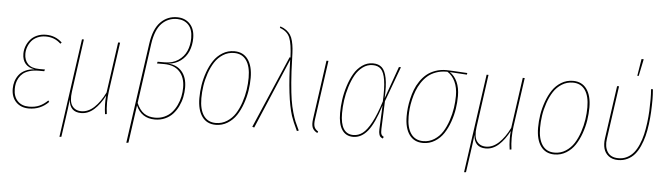

<svg xmlns="http://www.w3.org/2000/svg" viewBox="-53 -959 4788 1377"><g transform="rotate(5 2341.0 -270.5)"><path d="M169.4 9.3Q112.3 9.3 77.4 -26.1Q42.5 -61.5 42.5 -122.1Q42.5 -150.4 50.5 -175.8Q58.6 -201.2 75.2 -222.9Q91.8 -244.6 120.6 -258.3Q149.4 -272 187.5 -273.9Q144 -279.8 120.4 -306.6Q96.7 -333.5 96.7 -378.9Q96.7 -406.2 106.4 -432.4Q116.2 -458.5 134.3 -480.2Q152.3 -502 181.6 -515.1Q210.9 -528.3 247.1 -528.3Q314.9 -528.3 363.3 -482.4L354.5 -473.1Q310.5 -515.6 246.6 -515.6Q213.4 -515.6 186.8 -503.7Q160.2 -491.7 144 -471.9Q127.9 -452.1 119.4 -428.2Q110.8 -404.3 110.8 -379.4Q110.8 -334 137.7 -306.6Q164.6 -279.3 219.2 -279.3H260.7L256.8 -266.6H215.8Q179.2 -266.6 150.6 -257.8Q122.1 -249 104.7 -234.9Q87.4 -220.7 76.4 -201.2Q65.4 -181.6 61.3 -162.4Q57.1 -143.1 57.1 -121.6Q57.1 -66.9 87.2 -35.4Q117.2 -3.9 169.4 -3.9Q212.9 -3.9 244.4 -18.1Q275.9 -32.2 304.2 -60.1L311.5 -50.3Q253.4 9.3 169.4 9.3Z M731 -165.5Q719.2 -82.5 730.5 0.5L717.8 2.4Q707.5 -67.4 714.4 -131.3Q681.2 -66.9 638.7 -28.8Q596.2 9.3 545.4 9.3Q463.4 9.3 457 -80.1Q449.7 -14.2 438.5 61.5L419.9 191.4L406.2 192.4L506.3 -518.1H520L467.3 -138.2Q457.5 -67.9 480 -35.9Q502.4 -3.9 546.4 -3.9Q595.2 -3.9 638.2 -43.9Q681.2 -84 715.3 -153.3L766.6 -518.1H780.8Z M887.7 193.4 989.7 -528.8Q1004.9 -636.2 1054.4 -686.3Q1104 -736.3 1175.3 -735.4Q1231 -734.4 1265.6 -697.8Q1300.3 -661.1 1300.3 -595.7Q1300.3 -543.5 1282.2 -501Q1264.2 -458.5 1226.6 -430.4Q1189 -402.3 1136.7 -398.4Q1199.2 -396 1236.3 -353.3Q1273.4 -310.5 1273.4 -237.3Q1273.4 -202.6 1266.4 -168.5Q1259.3 -134.3 1243.7 -102.1Q1228 -69.8 1205.6 -45.2Q1183.1 -20.5 1149.9 -5.6Q1116.7 9.3 1077.1 9.3Q979.5 9.3 940.9 -80.1L902.8 191.4ZM1077.1 -3.9Q1113.8 -3.9 1144.8 -18.1Q1175.8 -32.2 1196.5 -55.4Q1217.3 -78.6 1231.7 -109.1Q1246.1 -139.6 1252.7 -171.9Q1259.3 -204.1 1259.3 -236.3Q1259.3 -309.6 1220.2 -351.1Q1181.2 -392.6 1109.9 -392.6H1057.1L1061 -405.3H1112.3Q1168.5 -405.3 1208.7 -432.4Q1249 -459.5 1267.6 -501.7Q1286.1 -543.9 1286.1 -595.7Q1286.1 -657.2 1255.9 -689.5Q1225.6 -721.7 1175.3 -722.7Q1109.9 -723.6 1064.2 -677.5Q1018.6 -631.3 1003.9 -528.3L943.8 -98.1Q965.3 -48.3 997.3 -26.1Q1029.3 -3.9 1077.1 -3.9Z M1514.6 9.3Q1450.7 9.3 1416.3 -38.6Q1381.8 -86.4 1381.8 -172.4Q1381.8 -217.8 1389.2 -264.9Q1396.5 -312 1413.6 -359.9Q1430.7 -407.7 1455.6 -444.8Q1480.5 -481.9 1518.6 -505.1Q1556.6 -528.3 1603 -528.3Q1667 -528.3 1701.4 -480.7Q1735.8 -433.1 1735.8 -347.7Q1735.8 -302.7 1728.5 -255.6Q1721.2 -208.5 1704.1 -160.4Q1687 -112.3 1662.4 -75.2Q1637.7 -38.1 1599.4 -14.4Q1561 9.3 1514.6 9.3ZM1514.6 -3.9Q1558.6 -3.9 1594.7 -27.1Q1630.9 -50.3 1653.8 -86.4Q1676.8 -122.6 1692.4 -169.2Q1708 -215.8 1714.6 -260.5Q1721.2 -305.2 1721.2 -347.7Q1721.2 -428.7 1690.7 -472.2Q1660.2 -515.6 1603 -515.6Q1559.1 -515.6 1523.2 -492.9Q1487.3 -470.2 1464.1 -434.1Q1440.9 -397.9 1425 -351.6Q1409.2 -305.2 1402.6 -260.3Q1396 -215.3 1396 -172.4Q1396 -91.3 1426.5 -47.6Q1457 -3.9 1514.6 -3.9Z M1916 -734.4Q1941.9 -725.6 1959.7 -712.2Q1977.5 -698.7 1989 -681.4Q2000.5 -664.1 2007.1 -637.7Q2013.7 -611.3 2016.4 -582.8Q2019 -554.2 2020 -512.2Q2022.5 -415.5 2028.8 -339.1Q2035.2 -262.7 2042.7 -215.3Q2050.3 -168 2062.3 -127Q2074.2 -85.9 2083.5 -64Q2092.8 -42 2106.9 -12.7Q2110.4 -5.4 2112.3 -2L2099.1 2.9Q2066.9 -64 2054.7 -102.1Q2013.7 -231.4 2006.8 -502L1792 4.4L1777.8 0.5L2001 -519.5L2007.3 -518.6Q2003.9 -614.7 1985.8 -659.7Q1967.8 -704.6 1913.1 -723.6Z M2280.8 -518.1 2221.2 -92.3Q2216.3 -58.1 2222.9 -39.1Q2229.5 -20 2251.5 -6.8L2246.1 4.4Q2218.3 -10.3 2210 -32Q2201.7 -53.7 2207 -92.8L2266.6 -518.1Z M2600.6 -528.3Q2641.1 -528.3 2665 -506.6Q2689 -484.9 2699.7 -431.2Q2710.4 -377.4 2705.6 -286.6L2788.1 -518.1H2802.7L2709.5 -265.1L2701.7 -64.9Q2700.7 -37.6 2705.8 -26.6Q2710.9 -15.6 2723.6 -9.8L2717.3 2.9Q2706.5 -2 2700.7 -6.8Q2694.8 -11.7 2690.7 -25.4Q2686.5 -39.1 2687.5 -61.5L2695.3 -233.9Q2654.3 -102.5 2608.9 -46.6Q2563.5 9.3 2503.9 9.3Q2451.7 9.3 2424.1 -32Q2396.5 -73.2 2396.5 -153.3Q2396.5 -199.7 2403.3 -249Q2410.2 -298.3 2426.3 -348.9Q2442.4 -399.4 2465.3 -439Q2488.3 -478.5 2523.4 -503.4Q2558.6 -528.3 2600.6 -528.3ZM2410.6 -153.3Q2410.6 -3.9 2504.4 -3.9Q2541 -3.9 2571.5 -27.1Q2602.1 -50.3 2633.3 -108.4Q2664.6 -166.5 2694.8 -262.7Q2699.2 -359.9 2690.4 -415.3Q2681.6 -470.7 2660.2 -493.2Q2638.7 -515.6 2600.1 -515.6Q2561.5 -515.6 2529.1 -491.7Q2496.6 -467.8 2475.3 -429.7Q2454.1 -391.6 2439 -343Q2423.8 -294.4 2417.2 -246.3Q2410.6 -198.2 2410.6 -153.3Z M3007.3 9.3Q2942.9 9.3 2908.4 -38.6Q2874 -86.4 2874 -172.4Q2874 -201.2 2877.2 -231.4Q2880.4 -261.7 2888.4 -297.1Q2896.5 -332.5 2908.7 -364.3Q2920.9 -396 2941.2 -426Q2961.4 -456.1 2987.3 -477.8Q3013.2 -499.5 3049.6 -512.7Q3085.9 -525.9 3129.4 -525.9Q3152.3 -525.9 3280.3 -518.1L3278.3 -506.3L3155.3 -513.7Q3189.5 -491.2 3208.7 -448.7Q3228 -406.2 3228 -347.7Q3228 -302.7 3220.9 -255.9Q3213.9 -209 3196.8 -160.9Q3179.7 -112.8 3155 -75.4Q3130.4 -38.1 3092 -14.4Q3053.7 9.3 3007.3 9.3ZM3007.3 -3.9Q3051.3 -3.9 3087.4 -27.1Q3123.5 -50.3 3146.2 -86.4Q3168.9 -122.6 3184.6 -169.4Q3200.2 -216.3 3206.8 -260.7Q3213.4 -305.2 3213.4 -347.7Q3213.4 -407.2 3193.4 -449.7Q3173.3 -492.2 3138.2 -514.6H3131.3Q3090.3 -514.6 3055.4 -502Q3020.5 -489.3 2996.1 -468Q2971.7 -446.8 2952.4 -417.5Q2933.1 -388.2 2921.4 -357.4Q2909.7 -326.7 2901.9 -292.5Q2894 -258.3 2891.1 -229.2Q2888.2 -200.2 2888.2 -172.4Q2888.2 -91.3 2918.9 -47.6Q2949.7 -3.9 3007.3 -3.9Z M3644 -165.5Q3632.3 -82.5 3643.6 0.5L3630.9 2.4Q3620.6 -67.4 3627.4 -131.3Q3594.2 -66.9 3551.8 -28.8Q3509.3 9.3 3458.5 9.3Q3376.5 9.3 3370.1 -80.1Q3362.8 -14.2 3351.6 61.5L3333 191.4L3319.3 192.4L3419.4 -518.1H3433.1L3380.4 -138.2Q3370.6 -67.9 3393.1 -35.9Q3415.5 -3.9 3459.5 -3.9Q3508.3 -3.9 3551.3 -43.9Q3594.2 -84 3628.4 -153.3L3679.7 -518.1H3693.8Z M3953.1 9.3Q3889.2 9.3 3854.7 -38.6Q3820.3 -86.4 3820.3 -172.4Q3820.3 -217.8 3827.6 -264.9Q3835 -312 3852.1 -359.9Q3869.1 -407.7 3894 -444.8Q3918.9 -481.9 3957 -505.1Q3995.1 -528.3 4041.5 -528.3Q4105.5 -528.3 4139.9 -480.7Q4174.3 -433.1 4174.3 -347.7Q4174.3 -302.7 4167 -255.6Q4159.7 -208.5 4142.6 -160.4Q4125.5 -112.3 4100.8 -75.2Q4076.2 -38.1 4037.8 -14.4Q3999.5 9.3 3953.1 9.3ZM3953.1 -3.9Q3997.1 -3.9 4033.2 -27.1Q4069.3 -50.3 4092.3 -86.4Q4115.2 -122.6 4130.9 -169.2Q4146.5 -215.8 4153.1 -260.5Q4159.7 -305.2 4159.7 -347.7Q4159.7 -428.7 4129.2 -472.2Q4098.6 -515.6 4041.5 -515.6Q3997.6 -515.6 3961.7 -492.9Q3925.8 -470.2 3902.6 -434.1Q3879.4 -397.9 3863.5 -351.6Q3847.7 -305.2 3841.1 -260.3Q3834.5 -215.3 3834.5 -172.4Q3834.5 -91.3 3865 -47.6Q3895.5 -3.9 3953.1 -3.9Z M4516.6 -727.1 4532.2 -726.6 4506.8 -604.5H4496.6ZM4616.7 -518.1Q4620.1 -476.1 4620.1 -446.3Q4620.1 -398.4 4617.9 -355.5Q4615.7 -312.5 4609.6 -265.6Q4603.5 -218.8 4593.5 -179.9Q4583.5 -141.1 4567.4 -105.2Q4551.3 -69.3 4530 -44.7Q4508.8 -20 4478.5 -5.4Q4448.2 9.3 4411.6 9.3Q4370.1 9.3 4343.5 -11.2Q4316.9 -31.7 4308.1 -63.7Q4299.3 -95.7 4304.7 -135.7L4358.9 -518.1H4373L4318.8 -135.3Q4310.5 -78.1 4333.7 -41.3Q4356.9 -4.4 4411.6 -3.9Q4445.8 -3.4 4474.1 -17.8Q4502.4 -32.2 4522.5 -56.6Q4542.5 -81.1 4557.6 -116.5Q4572.8 -151.9 4581.8 -189.9Q4590.8 -228 4596.7 -273.7Q4602.5 -319.3 4604.5 -360.4Q4606.4 -401.4 4606.4 -446.3Q4606.4 -481.9 4603.5 -518.1Z"/></g></svg>

Font: Fira Sans Compressed Hair
Style: Italic
Weight: 100
Width: 3
Italic angle: -8°
Designer: Carrois Corporate & Edenspiekermann AG
Foundry: Carrois Corporate GbR & Edenspiekermann AG
Version: Version 4.203;PS 004.203;hotconv 1.0.88;makeotf.lib2.5.64775